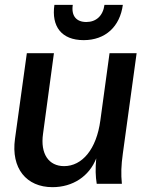

<svg xmlns="http://www.w3.org/2000/svg" viewBox="-20 -760 620 794"><path d="M197 14C281 14 349 -31 378 -105C374 -62 375 -31 380 0H484C480 -41 481 -75 488 -125L545 -540H433L395 -262C379 -143 320 -73 245 -73C182 -73 146 -123 158 -207L203 -540H91L42 -186C25 -64 89 14 197 14ZM326 -594C416 -594 476 -650 488 -740H412C406 -694 377 -669 337 -669C296 -669 274 -694 281 -740H205C192 -651 234 -594 326 -594Z"/></svg>

Font: Ronzino Medium
Style: Italic
Weight: 500
Italic angle: -7.99998°
Designer: Nunzio Mazzaferro
Foundry: Collletttivo
Version: Version 1.000;Glyphs 3.3 (3337)